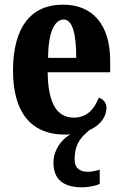

<svg xmlns="http://www.w3.org/2000/svg" viewBox="-20 -569 526 826"><path d="M336 237C354 237 392 231 409 222V161C389 167 373 170 357 170C325 170 301 155 301 118C301 60 320 26 366 -10C417 -33 438 -71 438 -106C438 -128 423 -143 405 -149C386 -100 354 -63 298 -63C225 -63 187 -123 185 -258H454V-307C454 -465 377 -549 251 -549C114 -549 36 -453 36 -265C36 -91 109 10 260 10C268 10 276 10 283 9C243 31 210 78 210 130C210 204 253 237 336 237ZM308 -320H187C187 -427 214 -485 254 -485C292 -485 308 -423 308 -320Z"/></svg>

Font: Noto Serif Lao ExtraCondensed ExtraBold
Style: Regular
Weight: 800
Width: 2
Designer: Monotype Design Team
Foundry: Monotype Imaging Inc.
Version: Version 2.003